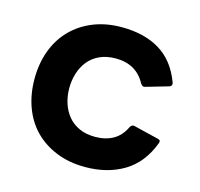

<svg xmlns="http://www.w3.org/2000/svg" viewBox="-89 -631 805 774"><g transform="rotate(15 313.0 -243.5)"><path d="M329 48Q263 48 209.5 26.5Q156 5 118.5 -33Q81 -71 61 -125Q41 -179 41 -243Q41 -308 61 -361.5Q81 -415 118.5 -453.5Q156 -492 209 -513.5Q262 -535 328 -535Q423 -535 487.5 -495.5Q552 -456 583 -372Q584 -370 584 -367Q584 -357 573 -354L480 -327L475 -326Q468 -326 461 -336Q423 -407 337 -407Q299 -407 270.5 -394Q242 -381 223.5 -358.5Q205 -336 195.5 -306Q186 -276 186 -243Q186 -210 195.5 -180.5Q205 -151 223.5 -128.5Q242 -106 270.5 -93Q299 -80 337 -80Q381 -80 413 -98.5Q445 -117 462 -155Q471 -167 481 -163L584 -138Q598 -135 592 -121Q559 -34 490.5 7Q422 48 329 48Z"/></g></svg>

Font: LINE Seed JP_TTF Bold
Style: Regular
Weight: 700
Designer: LINE & Fontrix & Fontworks
Version: Version 1.009